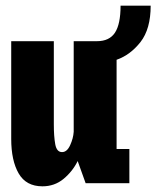

<svg xmlns="http://www.w3.org/2000/svg" viewBox="-20 -645 550 676"><path d="M129.5 11Q72 11 45.8 -34.2Q19.5 -79.5 19.5 -156V-500H169.5V-207Q169.5 -165 174.5 -137.2Q179.5 -109.5 198.5 -109.5Q216 -109.5 227 -133.8Q238 -158 239.5 -181V-500H321.5Q365 -500 384.8 -530Q404.5 -560 404.5 -625H510.5Q510.5 -543 474.8 -497.2Q439 -451.5 390.5 -434.5V-120.5H435.5V0H281.5L253.5 -78Q235.5 -41.5 203.8 -15.2Q172 11 129.5 11Z"/></svg>

Font: Trispace Condensed
Style: Bold
Weight: 700
Width: 3
Designer: Tyler Finck
Foundry: Etcetera Type Company
Version: Version 1.210; ttfautohint (v1.8.3)